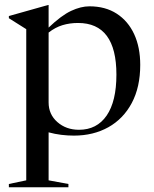

<svg xmlns="http://www.w3.org/2000/svg" viewBox="-20 -548 635 790"><path d="M261.5 209V222.5H16.5V209L88 194V-428L16.5 -473V-482L178 -527.5H180V-434.5Q232.5 -484.5 272.5 -503.2Q312.5 -522 348 -522Q413.5 -522 460.2 -491.8Q507 -461.5 532 -407.5Q557 -353.5 557 -281Q557 -189.5 522.2 -124.2Q487.5 -59 425.8 -24.5Q364 10 284 10Q258.5 10 232 6.8Q205.5 3.5 180 -3.5V194ZM459 -241Q459 -453.5 301 -453.5Q267 -453.5 237.2 -444.5Q207.5 -435.5 180 -414V-126.5Q180 -77.5 216 -45.8Q252 -14 305 -14Q378.5 -14 418.8 -72.5Q459 -131 459 -241Z"/></svg>

Font: Newsreader 72pt
Style: Regular
Weight: 400
Designer: Hugues Gentile
Foundry: Production Type
Version: Version 1.003; ttfautohint (v1.8.3)